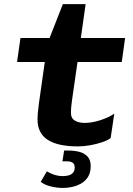

<svg xmlns="http://www.w3.org/2000/svg" viewBox="-20 -694 640 924"><path d="M354 10.5Q258.5 10.5 209.5 -21.2Q160.5 -53 160.5 -120Q160.5 -132 161.8 -148.2Q163 -164.5 167.5 -198L195.5 -395.5H62L78.5 -511H218.5L282.5 -674H392L369 -511H582L566 -395.5H353L326.5 -211Q324.5 -196.5 323 -181.5Q321.5 -166.5 321.5 -149.5Q321.5 -124.5 340.5 -113.5Q359.5 -102.5 387.5 -102.5Q422.5 -102.5 462.8 -115.5Q503 -128.5 530 -147L512.5 -29.5Q498 -18.5 471.5 -9.5Q445 -0.5 414 5Q383 10.5 354 10.5ZM284.5 210.5Q254 210.5 224.5 203.2Q195 196 176 181L205.5 130.5Q218.5 139 239 146.2Q259.5 153.5 283 153.5Q297.5 153.5 310.2 150Q323 146.5 331.2 137.5Q339.5 128.5 339.5 112Q339.5 96 329.8 89.2Q320 82.5 304.5 82.5H280.5L288.5 30.5H311Q338 30.5 362 36.8Q386 43 401.2 59.2Q416.5 75.5 416.5 105Q416.5 137.5 403 158.2Q389.5 179 368.5 190.2Q347.5 201.5 325 206Q302.5 210.5 284.5 210.5Z"/></svg>

Font: Chivo Mono Medium
Style: Italic
Weight: 500
Italic angle: -8.05°
Monospace: yes
Designer: Hector Gatti
Foundry: Omnibus-Type
Version: Version 1.008